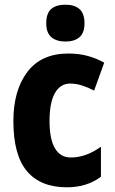

<svg xmlns="http://www.w3.org/2000/svg" viewBox="-20 -788 488 818"><path d="M265 10Q153 10 95 -58.5Q37 -127 37 -272Q37 -403 96.5 -481.5Q156 -560 271 -560Q317 -560 354.5 -549.5Q392 -539 424 -521L381 -402Q354 -416 329 -424Q304 -432 279 -432Q237 -432 214 -391.5Q191 -351 191 -273Q191 -194 214.5 -155.5Q238 -117 281 -117Q347 -117 410 -163V-35Q350 10 265 10ZM259 -768Q298 -768 319 -749Q340 -730 340 -689Q340 -648 318.5 -629.5Q297 -611 259 -611Q221 -611 199 -629.5Q177 -648 177 -689Q177 -731 198 -749.5Q219 -768 259 -768Z"/></svg>

Font: Noto Sans Ethiopic Condensed ExtraBold
Style: Regular
Weight: 800
Width: 3
Designer: Monotype Design Team
Foundry: Monotype Imaging Inc.
Version: Version 2.102; ttfautohint (v1.8.4.7-5d5b)